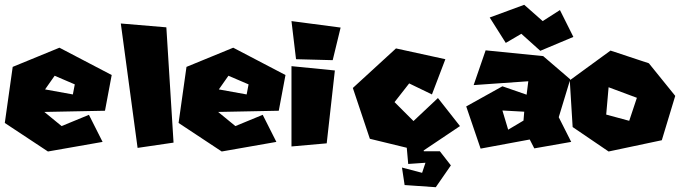

<svg xmlns="http://www.w3.org/2000/svg" viewBox="-20 -632 2868 801"><path d="M208 -316 168 -259 284 -238 292 -280ZM33 -353 228 -433 446 -319 418 -170 165 -165 237 -106 351 -153 408 -40 180 0 0 -119Z M484 -534 554 -15 704 -37 674 -518Z M933 -316 893 -259 1009 -238 1017 -280ZM758 -353 953 -433 1171 -319 1143 -170 890 -165 962 -106 1076 -153 1133 -40 905 0 725 -119Z M1196 -356V-21L1343 -34L1377 -338ZM1196 -544 1215 -385 1368 -381 1401 -517Z M1741 89 1657 67 1668 140 1798 149 1861 58 1815 -1H1748L1743 -40L1675 -38L1683 52L1755 47ZM1782 -238 1838 -385 1632 -430 1452 -265 1523 -53 1741 0 1899 -106 1807 -223 1705 -127 1626 -206 1687 -284Z M2023 -559 2167 -612 2244 -544 2316 -590 2372 -478 2234 -420 2155 -491 2090 -453ZM2100 -91 2076 -171 2167 -166 2164 -129ZM1956 -277 2184 -293 2177 -237 2076 -272 1925 -188 1985 -12 2190 -50 2209 -13 2363 -40 2311 -143 2359 -301 2246 -398 2006 -422Z M2605 -128 2509 -154 2519 -268 2637 -224ZM2357 -297 2369 -102 2519 0 2741 -47 2797 -232 2687 -368 2527 -421Z"/></svg>

Font: Super Mario
Style: Regular
Weight: 400
Version: Version 1.0